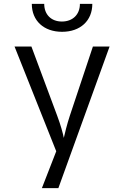

<svg xmlns="http://www.w3.org/2000/svg" viewBox="-20 -970 640 990"><path d="M300 -806C394 -806 456 -863 456 -950H392C392 -895 355 -859 299 -859C244 -859 208 -895 208 -950H144C144 -863 206 -806 300 -806ZM196 0H281L545 -730H459L340 -373C325 -328 314 -281 309 -259C305 -281 292 -328 275 -373L142 -730H55L270 -190Z"/></svg>

Font: JetBrains Mono Light
Style: Regular
Weight: 336
Monospace: yes
Designer: Philipp Nurullin, Konstantin Bulenkov
Foundry: JetBrains
Version: Version 2.305